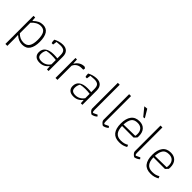

<svg xmlns="http://www.w3.org/2000/svg" viewBox="165 -1838 3154 3154"><g transform="rotate(45 1742.5 -261.0)"><path d="M85 -466H124L128 -398H136Q176 -436 215 -455Q254 -474 300 -474Q461 -474 461 -235Q461 -125 419 -61.5Q377 2 286 2Q245 2 205 -14.5Q165 -31 133 -61H127L130 24V187H85ZM414 -237Q414 -339 385 -386.5Q356 -434 288 -434Q243 -434 201.5 -410.5Q160 -387 129 -350V-105Q192 -38 279 -38Q351 -38 382.5 -88.5Q414 -139 414 -237Z M568 -104Q568 -179 620.5 -216.5Q673 -254 770 -254Q818 -254 856 -249V-322Q856 -386 830 -411Q804 -436 742 -436Q708 -436 656 -430L646 -360H613Q604 -386 604 -417V-431Q636 -449 679 -461.5Q722 -474 764 -474Q830 -474 865.5 -437.5Q901 -401 901 -332V0H864L860 -67H853Q795 9 698 9Q635 9 601.5 -21.5Q568 -52 568 -104ZM857 -111V-212Q812 -219 752 -219Q690 -219 640 -207Q613 -164 613 -113Q613 -66 636.5 -47.5Q660 -29 706 -29Q753 -29 792.5 -50.5Q832 -72 857 -111Z M1062 -464H1097L1101 -377H1108Q1132 -419 1172.5 -444.5Q1213 -470 1264 -470Q1271 -470 1280.5 -463.5Q1290 -457 1295 -450L1289 -418H1250Q1198 -418 1161.5 -394.5Q1125 -371 1107 -329V0H1062Z M1354 -104Q1354 -179 1406.5 -216.5Q1459 -254 1556 -254Q1604 -254 1642 -249V-322Q1642 -386 1616 -411Q1590 -436 1528 -436Q1494 -436 1442 -430L1432 -360H1399Q1390 -386 1390 -417V-431Q1422 -449 1465 -461.5Q1508 -474 1550 -474Q1616 -474 1651.5 -437.5Q1687 -401 1687 -332V0H1650L1646 -67H1639Q1581 9 1484 9Q1421 9 1387.5 -21.5Q1354 -52 1354 -104ZM1643 -111V-212Q1598 -219 1538 -219Q1476 -219 1426 -207Q1399 -164 1399 -113Q1399 -66 1422.5 -47.5Q1446 -29 1492 -29Q1539 -29 1578.5 -50.5Q1618 -72 1643 -111Z M1843 -69V-667H1887V-80Q1887 -62 1889 -52.5Q1891 -43 1897 -32H1912L1978 -63L1998 -38Q1960 -2 1906 7Q1883 -5 1863 -27Q1843 -49 1843 -69Z M2106 -69V-667H2150V-80Q2150 -62 2152 -52.5Q2154 -43 2160 -32H2175L2241 -63L2261 -38Q2223 -2 2169 7Q2146 -5 2126 -27Q2106 -49 2106 -69Z M2423 -702 2485 -709 2569 -568 2537 -563ZM2349 -231Q2349 -345 2397.5 -409.5Q2446 -474 2543 -474Q2619 -474 2663 -427Q2707 -380 2707 -296Q2707 -286 2705 -260L2661 -214L2393 -215Q2395 -123 2432 -77Q2469 -31 2546 -31Q2590 -31 2620.5 -39.5Q2651 -48 2682 -66L2697 -30Q2663 -11 2629 -1Q2595 9 2545 9Q2349 9 2349 -231ZM2661 -254Q2666 -272 2666 -301Q2666 -362 2633.5 -397.5Q2601 -433 2539 -433Q2462 -433 2430 -387.5Q2398 -342 2392 -249Z M2835 -69V-667H2879V-80Q2879 -62 2881 -52.5Q2883 -43 2889 -32H2904L2970 -63L2990 -38Q2952 -2 2898 7Q2875 -5 2855 -27Q2835 -49 2835 -69Z M3078 -231Q3078 -345 3126.5 -409.5Q3175 -474 3272 -474Q3348 -474 3392 -427Q3436 -380 3436 -296Q3436 -286 3434 -260L3390 -214L3122 -215Q3124 -123 3161 -77Q3198 -31 3275 -31Q3319 -31 3349.5 -39.5Q3380 -48 3411 -66L3426 -30Q3392 -11 3358 -1Q3324 9 3274 9Q3078 9 3078 -231ZM3390 -254Q3395 -272 3395 -301Q3395 -362 3362.5 -397.5Q3330 -433 3268 -433Q3191 -433 3159 -387.5Q3127 -342 3121 -249Z"/></g></svg>

Font: Athiti Light
Style: Regular
Weight: 300
Designer: CadsonDemak Team
Foundry: CadsonDemak
Version: Version 1.033